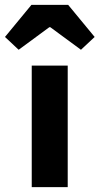

<svg xmlns="http://www.w3.org/2000/svg" viewBox="-65 -764 406 784"><path d="M64.6 0V-496H211.5V0ZM11.2 -560.8 -44.7 -613.1 63.4 -744.2H213.3L321.5 -613.1L265.6 -560.8L140.4 -652.9H136.4Z"/></svg>

Font: Source Sans Variable
Style: Regular
Weight: 200
Designer: Paul D. Hunt
Foundry: Adobe Systems Incorporated
Version: Version 3.006;hotconv 1.0.111;makeotfexe 2.5.65597